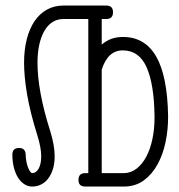

<svg xmlns="http://www.w3.org/2000/svg" viewBox="-20 -685 659 705"><path d="M370.1 -664.6H329.1H212.9C190.4 -664.6 170.2 -659.6 152.3 -649.7C134.4 -639.7 119.3 -625.7 106.9 -607.4C94.6 -589.2 85 -567.1 78.4 -541.3C71.7 -515.4 68.4 -486.5 68.4 -454.6C68.4 -420.4 72.1 -381.4 79.6 -337.6C87.1 -293.9 99.6 -244 117.2 -188C126.6 -157.7 131.3 -132 131.3 -110.8C131.3 -92.3 128.3 -77.4 122.1 -66.2C115.9 -54.9 108.1 -49.3 98.6 -49.3C96 -49.3 93.4 -51.1 90.8 -54.7C88.2 -58.3 85.7 -63.1 83.3 -69.1C80.8 -75.1 78.8 -82.3 77.1 -90.6C75.5 -98.9 74.5 -107.9 74.2 -117.7C73.6 -133.6 65.6 -141.6 50.3 -141.6C33.7 -141.6 25.4 -133.6 25.4 -117.7C25.4 -100.1 27.3 -84.1 31 -69.6C34.7 -55.1 39.9 -42.7 46.4 -32.5C52.9 -22.2 60.6 -14.2 69.6 -8.5C78.5 -2.8 88.2 0 98.6 0C109.7 0 120.3 -2.4 130.4 -7.3C140.5 -12.2 149.2 -19.4 156.5 -28.8C163.8 -38.2 169.7 -49.9 174.1 -63.7C178.5 -77.6 180.7 -93.3 180.7 -110.8C180.7 -125.2 179.3 -139.9 176.5 -155C173.7 -170.2 169.8 -186.2 164.6 -203.1C148.6 -253.3 136.8 -299.2 129.2 -340.8C121.5 -382.5 117.7 -420.4 117.7 -454.6C117.7 -479.3 119.9 -501.5 124.3 -521.2C128.7 -540.9 134.9 -557.8 143.1 -571.8C151.2 -585.8 161.1 -596.5 172.9 -604C184.6 -611.5 197.9 -615.2 212.9 -615.2H304.2V-49.3H293C276.4 -49.3 268.1 -41 268.1 -24.4C268.1 -8.1 276.4 0 293 0H329.1H436C464.4 -0.3 488.6 -8.1 508.8 -23.2C529 -38.3 545.7 -57.9 558.8 -82C572 -106.1 581.7 -133.2 587.9 -163.3C594.1 -193.4 597.2 -223.5 597.2 -253.4V-259.8C595.5 -357.1 581 -429.7 553.5 -477.5C526 -525.4 485.2 -549.3 431.2 -549.3C402.5 -549.3 377.9 -541 357.4 -524.4C357.4 -523.8 356.1 -522.8 353.5 -521.5V-615.2H370.1C386.7 -615.2 395 -623.5 395 -640.1C395 -656.4 386.7 -664.6 370.1 -664.6ZM353.5 -49.3V-429.2C368.5 -476.4 394.2 -500 430.7 -500C470.7 -500 499.9 -479.3 518.3 -438C536.7 -396.6 546.4 -336.9 547.4 -258.8V-253.4C547.4 -225.1 544.8 -198.6 539.6 -174.1C534.3 -149.5 526.9 -128 517.1 -109.6C507.3 -91.2 495.5 -76.7 481.7 -65.9C467.9 -55.2 452.5 -49.6 435.5 -49.3Z"/></svg>

Font: Nathan
Style: Regular
Weight: 400
Designer: Peter Wiegel
Foundry: Peter Wiegel
Version: Version 1.001 2009